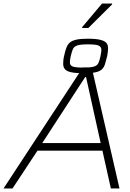

<svg xmlns="http://www.w3.org/2000/svg" viewBox="-34 -1071 737 1091"><path d="M-14 0 437 -688H487L645 0H596L548 -215H179L37 0ZM206 -258H538L455 -633H450ZM442 -655Q395 -655 370 -660.5Q345 -666 335 -678Q325 -690 325 -708Q325 -716 326 -728Q327 -740 330 -752Q336 -780 343 -799Q350 -818 362.5 -829Q375 -840 399 -845.5Q423 -851 463 -851Q510 -851 535 -845Q560 -839 570 -827.5Q580 -816 580 -798Q580 -790 579 -778.5Q578 -767 575 -752Q568 -725 562.5 -706.5Q557 -688 544.5 -676.5Q532 -665 508 -660Q484 -655 442 -655ZM439 -687Q481 -687 499.5 -692.5Q518 -698 525 -712.5Q532 -727 537 -752Q539 -763 540.5 -772Q542 -781 542 -788Q542 -805 526.5 -812Q511 -819 466 -819Q425 -819 406 -813Q387 -807 380.5 -792.5Q374 -778 368 -752Q366 -742 364.5 -733Q363 -724 363 -717Q363 -700 378 -693.5Q393 -687 439 -687ZM433 -912V-917L546 -1051H603V-1046L468 -912Z"/></svg>

Font: Saira SemiExpanded ExtraLight
Style: Italic
Weight: 250
Width: 6
Italic angle: -12°
Designer: Hector Gatti with collaboration of the Omnibus-Type team
Foundry: Omnibus-Type
Version: Version 1.101